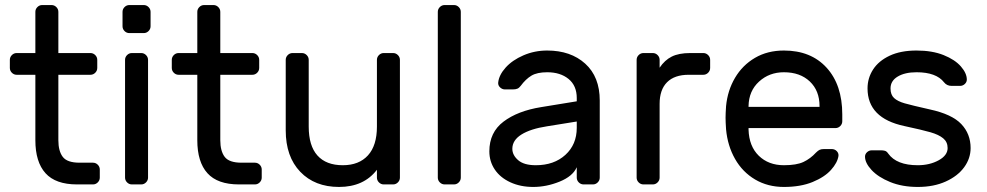

<svg xmlns="http://www.w3.org/2000/svg" viewBox="-20 -730 3906 760"><path d="M295 -86H348Q359 -86 367 -78Q375 -70 375 -59V-27Q375 -16 367 -8Q359 0 348 0H285Q200 0 160 -44.5Q120 -89 120 -175V-434H46Q35 -434 27 -442Q19 -450 19 -461V-493Q19 -504 27 -512Q35 -520 46 -520H120V-683Q120 -694 128 -702Q136 -710 147 -710H184Q195 -710 203 -702Q211 -694 211 -683V-520H338Q349 -520 357 -512Q365 -504 365 -493V-461Q365 -450 357 -442Q349 -434 338 -434H211V-175Q211 -132 228.5 -109Q246 -86 295 -86Z M549 -599H492Q481 -599 473 -607Q465 -615 465 -626V-683Q465 -694 473 -702Q481 -710 492 -710H549Q560 -710 568 -702Q576 -694 576 -683V-626Q576 -615 568 -607Q560 -599 549 -599ZM539 0H502Q491 0 483 -8Q475 -16 475 -27V-493Q475 -504 483 -512Q491 -520 502 -520H539Q550 -520 558 -512Q566 -504 566 -493V-27Q566 -16 558 -8Q550 0 539 0Z M936 -86H989Q1000 -86 1008 -78Q1016 -70 1016 -59V-27Q1016 -16 1008 -8Q1000 0 989 0H926Q841 0 801 -44.5Q761 -89 761 -175V-434H687Q676 -434 668 -442Q660 -450 660 -461V-493Q660 -504 668 -512Q676 -520 687 -520H761V-683Q761 -694 769 -702Q777 -710 788 -710H825Q836 -710 844 -702Q852 -694 852 -683V-520H979Q990 -520 998 -512Q1006 -504 1006 -493V-461Q1006 -450 998 -442Q990 -434 979 -434H852V-175Q852 -132 869.5 -109Q887 -86 936 -86Z M1138 -520H1175Q1186 -520 1194 -512Q1202 -504 1202 -493V-229Q1202 -153 1236.5 -114.5Q1271 -76 1337 -76Q1401 -76 1436.5 -115Q1472 -154 1472 -229V-493Q1472 -504 1480 -512Q1488 -520 1499 -520H1536Q1547 -520 1555 -512Q1563 -504 1563 -493V-27Q1563 -16 1555 -8Q1547 0 1536 0H1499Q1488 0 1480 -8Q1472 -16 1472 -27V-58Q1420 10 1322 10Q1226 10 1168.5 -50Q1111 -110 1111 -214V-493Q1111 -504 1119 -512Q1127 -520 1138 -520Z M1777 0H1740Q1729 0 1721 -8Q1713 -16 1713 -27V-683Q1713 -694 1721 -702Q1729 -710 1740 -710H1777Q1788 -710 1796 -702Q1804 -694 1804 -683V-27Q1804 -16 1796 -8Q1788 0 1777 0Z M2263 -329V-342Q2263 -391 2230.5 -417.5Q2198 -444 2146 -444Q2106 -444 2083.5 -430.5Q2061 -417 2041 -390Q2035 -382 2028 -379Q2021 -376 2009 -376H1979Q1968 -376 1959.5 -384Q1951 -392 1952 -403Q1955 -433 1981.5 -462.5Q2008 -492 2052 -511Q2096 -530 2146 -530Q2239 -530 2296.5 -478Q2354 -426 2354 -332V-27Q2354 -16 2346 -8Q2338 0 2327 0H2290Q2279 0 2271 -8Q2263 -16 2263 -27V-68Q2247 -32 2195 -11Q2143 10 2091 10Q2040 10 2000 -8.5Q1960 -27 1938.5 -59Q1917 -91 1917 -131Q1917 -206 1973 -248.5Q2029 -291 2122 -306ZM2263 -249 2145 -230Q2080 -220 2044 -197.5Q2008 -175 2008 -141Q2008 -116 2031 -96Q2054 -76 2101 -76Q2173 -76 2218 -117Q2263 -158 2263 -224Z M2791 -493V-461Q2791 -450 2783 -442Q2775 -434 2764 -434H2706Q2650 -434 2620.5 -404.5Q2591 -375 2591 -319V-27Q2591 -16 2583 -8Q2575 0 2564 0H2527Q2516 0 2508 -8Q2500 -16 2500 -27V-493Q2500 -504 2508 -512Q2516 -520 2527 -520H2564Q2575 -520 2583 -512Q2591 -504 2591 -493V-462Q2611 -492 2639 -506Q2667 -520 2712 -520H2764Q2775 -520 2783 -512Q2791 -504 2791 -493Z M3314 -277V-250Q3314 -239 3306 -231Q3298 -223 3287 -223H2943V-217Q2945 -151 2983.5 -113.5Q3022 -76 3083 -76Q3133 -76 3160.5 -89Q3188 -102 3210 -126Q3218 -134 3224.5 -137Q3231 -140 3242 -140H3272Q3284 -140 3292 -132Q3300 -124 3299 -113Q3295 -86 3269.5 -57.5Q3244 -29 3196.5 -9.5Q3149 10 3083 10Q3019 10 2969 -19.5Q2919 -49 2889.5 -101Q2860 -153 2854 -218Q2852 -248 2852 -264Q2852 -280 2854 -310Q2860 -372 2889.5 -422Q2919 -472 2968.5 -501Q3018 -530 3083 -530Q3190 -530 3252 -462Q3314 -394 3314 -277ZM3224 -307V-310Q3224 -371 3185.5 -407.5Q3147 -444 3083 -444Q3025 -444 2984.5 -407Q2944 -370 2943 -310V-307Z M3414 -380Q3414 -421 3436 -455Q3458 -489 3501.5 -509.5Q3545 -530 3608 -530Q3670 -530 3715 -512Q3760 -494 3783.5 -467Q3807 -440 3807 -415Q3807 -405 3799 -397.5Q3791 -390 3780 -390H3747Q3728 -390 3717 -404Q3686 -444 3608 -444Q3562 -444 3533.5 -427Q3505 -410 3505 -380Q3505 -355 3519 -342Q3533 -329 3561 -321Q3589 -313 3660 -297Q3748 -278 3785 -239Q3822 -200 3822 -144Q3822 -103 3796.5 -68Q3771 -33 3723.5 -11.5Q3676 10 3613 10Q3551 10 3503.5 -9.5Q3456 -29 3430 -57Q3404 -85 3404 -110Q3404 -120 3412 -127.5Q3420 -135 3431 -135H3467Q3476 -135 3483 -133Q3490 -131 3496 -122Q3529 -76 3613 -76Q3660 -76 3695.5 -95.5Q3731 -115 3731 -144Q3731 -168 3713.5 -182.5Q3696 -197 3663 -206.5Q3630 -216 3560 -231Q3414 -262 3414 -380Z"/></svg>

Font: Hezaedrus
Style: Regular
Weight: 400
Designer: Hubert & Fischer
Foundry: Hubert & Fischer
Version: Version 1.10;September 3, 2019;FontCreator 11.5.0.2425 64-bi